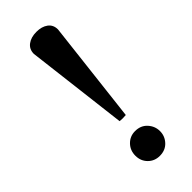

<svg xmlns="http://www.w3.org/2000/svg" viewBox="-237 -746 793 793"><g transform="rotate(-45 159.5 -349.5)"><path d="M243 -655 191 -207Q173 -205 155 -207L101 -654Q101 -681 121 -696Q141 -711 173 -711Q204 -711 223.5 -696.5Q243 -682 243 -655ZM100 -60Q100 -91 120.5 -112Q141 -133 171 -133Q204 -133 224 -111Q244 -89 244 -60Q244 -31 224 -9.5Q204 12 171 12Q141 12 120.5 -8.5Q100 -29 100 -60Z"/></g></svg>

Font: Tiro Devanagari Marathi
Style: Regular
Weight: 400
Designer: Devanagari: John Hudson & Fiona Ross. Latin: John Hudson.
Foundry: Tiro Typeworks Ltd.
Version: Version 1.52